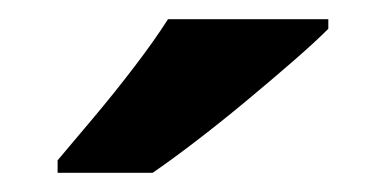

<svg xmlns="http://www.w3.org/2000/svg" viewBox="-20 -786 402 200"><path d="M322 -756Q308 -742 285 -722Q262 -702 235.5 -680Q209 -658 183.5 -638.5Q158 -619 139 -606H40V-619Q56 -638 77.5 -663.5Q99 -689 120 -716.5Q141 -744 155 -766H322Z"/></svg>

Font: Noto Sans Gujarati UI
Style: Bold
Weight: 700
Designer: Jelle Bosma - Monotype Design Team, Universal Thirst
Foundry: Monotype Imaging Inc.
Version: Version 2.106; ttfautohint (v1.8.4.7-5d5b)